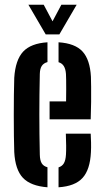

<svg xmlns="http://www.w3.org/2000/svg" viewBox="-20 -787 440 815"><path d="M40.5 -141.5Q39.5 -170 39 -211.2Q38.5 -252.5 38.5 -297.8Q38.5 -343 39 -385Q39.5 -427 40.5 -457Q45.5 -532.5 78.2 -567.8Q111 -603 181.5 -607.5V-523.5Q165 -519 157.2 -507Q149.5 -495 149 -473Q148 -428.5 147.5 -386Q147 -343.5 147 -301.5Q147 -259.5 147.5 -217.2Q148 -175 149 -130.5Q149.5 -106.5 157 -94Q164.5 -81.5 181.5 -77V8Q110 2.5 77.2 -32.2Q44.5 -67 40.5 -141.5ZM228.5 8V-76.5Q244 -81.5 251.2 -94Q258.5 -106.5 260 -130.5Q261 -146 260.8 -168.8Q260.5 -191.5 259.5 -219.5H365Q366 -205.5 366.5 -182.5Q367 -159.5 366 -141.5Q362.5 -67 330.5 -31.8Q298.5 3.5 228.5 8ZM190.5 -280.5V-356.5H260.5Q261 -383.5 261 -406.8Q261 -430 260.8 -447.2Q260.5 -464.5 260 -473Q258.5 -494 251 -506.2Q243.5 -518.5 228.5 -523V-607.5Q298.5 -603 330.2 -568.5Q362 -534 366 -461Q366.5 -448 366.8 -419.2Q367 -390.5 366.8 -354Q366.5 -317.5 365 -280.5ZM174 -641 100.5 -767H165.5L203 -696.5L240.5 -767H305.5L232 -641Z"/></svg>

Font: Big Shoulders Stencil Display Thin
Style: Bold
Weight: 700
Version: Version 2.001